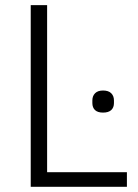

<svg xmlns="http://www.w3.org/2000/svg" viewBox="-20 -718 532 738"><path d="M98.1 0V-698.2H161.1V-56.2H467.8V0ZM376 -285.2Q355.5 -285.2 345.2 -294.9Q335 -304.7 335 -321.8V-332Q335 -349.1 345.5 -359.6Q356 -370.1 376 -370.1Q397 -370.1 407.5 -359.6Q418 -349.1 418 -332V-321.8Q418 -304.7 407.5 -294.9Q397 -285.2 376 -285.2Z"/></svg>

Font: Anuphan Light
Style: Regular
Weight: 300
Designer: Mike Abbink, Paul van der Laan, Pieter van Rosmalen, Mint Tantisuwanna
Foundry: Bold Monday; Cadson Demak
Version: Version 3.002;hotconv 1.0.109;makeotfexe 2.5.65596